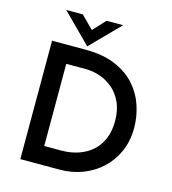

<svg xmlns="http://www.w3.org/2000/svg" viewBox="-131 -1033 1023 1140"><g transform="rotate(15 380.0 -463.0)"><path d="M100 0V-728H307Q415 -728 491.5 -695Q568 -662 615 -608Q662 -554 683.5 -487.5Q705 -421 705 -354Q705 -272 676 -207Q647 -142 596.5 -95.5Q546 -49 480.5 -24.5Q415 0 342 0ZM217 -112H321Q379 -112 427 -128.5Q475 -145 510.5 -176.5Q546 -208 565.5 -255Q585 -302 585 -362Q585 -430 562.5 -478.5Q540 -527 503.5 -557.5Q467 -588 424 -602.5Q381 -617 339 -617H217ZM236 -926 324 -838 293 -830 382 -926H484L311 -750H310L134 -926Z"/></g></svg>

Font: Josefin Sans Thin SemiBold
Style: Regular
Weight: 600
Version: Version 2.000